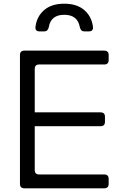

<svg xmlns="http://www.w3.org/2000/svg" viewBox="-20 -1019 652 1039"><path d="M112 0Q88 0 88 -24V-721Q88 -745 112 -745H544Q568 -745 568 -721V-694Q568 -670 544 -670H192Q168 -670 168 -646V-411H524Q548 -411 548 -387V-360Q548 -336 524 -336H168V-99Q168 -75 192 -75H544Q568 -75 568 -51V-24Q568 0 544 0ZM195 -849Q169 -849 172 -874Q179 -930 219 -964.5Q259 -999 328 -999Q396 -999 436 -964.5Q476 -930 483 -874Q486 -849 460 -849H437Q417 -849 412 -872Q400 -939 328 -939Q255 -939 244 -872Q239 -849 219 -849Z"/></svg>

Font: Pitagon Sans Text
Style: Regular
Weight: 400
Designer: Travis Tran
Foundry: Pitagon
Version: Version 1.001; ttfautohint (v1.8.4.7-5d5b);gftools[0.9.26]